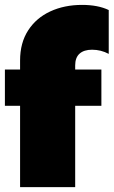

<svg xmlns="http://www.w3.org/2000/svg" viewBox="-25 -764 464 784"><path d="M57 -332H-5V-480H57V-517Q57 -589 90 -640Q123 -691 180.5 -717.5Q238 -744 310 -744Q375 -744 419 -723V-544Q387 -561 351 -561Q318 -561 300 -545Q282 -529 282 -497V-480H389V-332H282V0H57Z"/></svg>

Font: Prompt Black
Style: Regular
Weight: 900
Designer: Katatrad Team
Foundry: CadsonDemak
Version: Version 1.000